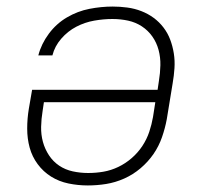

<svg xmlns="http://www.w3.org/2000/svg" viewBox="-20 -558 640 586"><path d="M248 8Q218 8 189 2Q160 -4 136 -19Q112 -34 95 -57Q78 -80 70.5 -107.5Q63 -135 63 -165.5Q63 -196 68 -226L78 -284H461L465 -311Q469 -335 469.5 -359Q470 -383 464 -405.5Q458 -428 445 -446.5Q432 -465 413 -477.5Q394 -490 371 -495Q348 -500 323 -500Q296 -500 267.5 -495Q239 -490 213 -476.5Q187 -463 167 -440Q147 -417 140 -389H97Q106 -424 129 -455Q152 -486 184.5 -505Q217 -524 253 -531Q289 -538 324 -538Q346 -538 368.5 -535Q391 -532 411.5 -524Q432 -516 449 -503.5Q466 -491 479 -474Q492 -457 499.5 -437Q507 -417 510.5 -395Q514 -373 512.5 -350Q511 -327 507 -304L489 -194Q484 -167 474.5 -139.5Q465 -112 448.5 -88Q432 -64 409 -44.5Q386 -25 359 -13Q332 -1 304 3.5Q276 8 248 8ZM249 -30Q249 -30 249 -30Q249 -30 249 -30Q273 -30 296 -34Q319 -38 341 -48.5Q363 -59 382 -75.5Q401 -92 414.5 -112.5Q428 -133 435.5 -155.5Q443 -178 447 -201L454 -246H114L110 -219Q106 -195 105.5 -171Q105 -147 111 -125Q117 -103 129.5 -84Q142 -65 160.5 -52.5Q179 -40 202 -35Q225 -30 249 -30Z"/></svg>

Font: Iosevka Curly XLtExObl
Style: Regular
Weight: 200
Width: 7
Italic angle: -9°
Monospace: yes
Designer: Belleve Invis
Foundry: Belleve Invis
Version: Version 11.0.1; ttfautohint (v1.8.3)